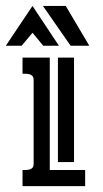

<svg xmlns="http://www.w3.org/2000/svg" viewBox="-38 -637 351 657"><path d="M39.1 -439.9H132.3V-55.2H253.4V0H39.1V-55.2Q44.9 -55.2 51.8 -55.4Q58.6 -55.7 64.2 -57.4Q69.8 -59.1 73.5 -63.5Q77.1 -67.9 77.1 -76.7V-362.8Q77.1 -371.6 73.5 -376.2Q69.8 -380.9 64.2 -382.6Q58.6 -384.3 52 -384.5Q45.4 -384.8 39.1 -384.8ZM215.3 -439.9V-82.5H160.2V-439.9ZM-18.1 -480.5 73.2 -616.7 163.6 -480.5H109.9L73.2 -524.9L36.1 -480.5ZM187 -616.7 267.6 -480.5H203.6L108.9 -616.7Z"/></svg>

Font: Isar CAT
Style: Regular
Weight: 400
Designer: Digitized by Peter Wiegel
Foundry: CAT-Fonts, Peter Wiegel
Version: Version 1.000; ttfautohint (v1.3)